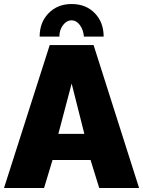

<svg xmlns="http://www.w3.org/2000/svg" viewBox="-22 -934 711 954"><path d="M225 -710H443L669 0H471L428 -139H239L197 0H-2ZM397 -269 334 -519 268 -269ZM334 -833Q309 -833 291 -809Q273 -785 273 -752H175Q175 -823 219.5 -868.5Q264 -914 334 -914Q405 -914 449 -868.5Q493 -823 493 -752H395Q392 -787 374.5 -810Q357 -833 334 -833Z"/></svg>

Font: Raleway Thin Black
Style: Regular
Weight: 900
Version: Version 4.026